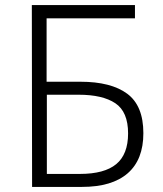

<svg xmlns="http://www.w3.org/2000/svg" viewBox="-20 -734 640 754"><path d="M106 0 105 -714H510V-662H163V-413H296Q416 -413 479.5 -366Q543 -319 543 -211Q543 -107 481.5 -53.5Q420 0 302 0ZM164 -51H294Q390 -51 436.5 -89.5Q483 -128 483 -210Q483 -295 433 -328.5Q383 -362 289 -362H164Z"/></svg>

Font: Noto Sans Mono Light
Style: Regular
Weight: 300
Designer: Monotype Design Team
Foundry: Monotype Imaging Inc.
Version: Version 2.014; ttfautohint (v1.8.4.7-5d5b)